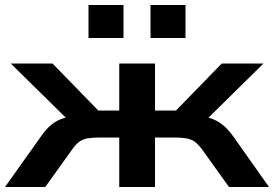

<svg xmlns="http://www.w3.org/2000/svg" viewBox="-22 -748 1096 768"><path d="M-2 0 141 -201Q163 -233 184.5 -250Q206 -267 231.5 -275Q257 -283 291 -285L277 -242L21 -494H188L371 -306H455V-494H598V-306H682L865 -494H1032L776 -242L762 -285Q795 -283 820 -275Q845 -267 867 -250Q889 -233 912 -201L1054 0H894L785 -152Q770 -172 755.5 -182Q741 -192 721 -195Q701 -198 671 -198H598V0H455V-198H382Q351 -198 331 -195Q311 -192 296.5 -182Q282 -172 268 -152L159 0ZM580 -596V-728H720V-596ZM332 -596V-728H472V-596Z"/></svg>

Font: Nunito Sans 10pt Expanded
Style: Bold
Weight: 700
Width: 7
Designer: Vernon Adams
Foundry: Vernon Adams
Version: Version 3.101;gftools[0.9.27]